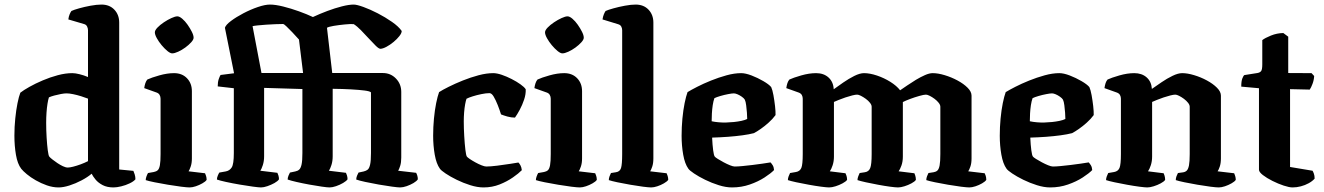

<svg xmlns="http://www.w3.org/2000/svg" viewBox="-20 -820 5793 840"><path d="M236.5 0Q211 0 185.2 -9Q159.5 -18 136.8 -31Q114 -44 97.5 -57.8Q81 -71.5 73 -81.5Q56.5 -103 49.8 -142.5Q43 -182 43 -226.5Q43 -265 46.8 -301.8Q50.5 -338.5 56.5 -368.2Q62.5 -398 69 -414.5Q83 -425.5 108.8 -440Q134.5 -454.5 166.8 -468.2Q199 -482 232.8 -491Q266.5 -500 296.5 -500Q309.5 -500 328.5 -495.2Q347.5 -490.5 365 -483V-688Q365 -696 361 -704.2Q357 -712.5 347 -715L279 -735Q280.5 -748 284.8 -757.8Q289 -767.5 292.5 -772Q303 -777 326 -783.5Q349 -790 376 -795Q403 -800 424 -800Q459 -800 480.2 -777.8Q501.5 -755.5 501.5 -721V-78.5L563.5 -72.5Q566 -67.5 569.2 -57.2Q572.5 -47 572.5 -35.5Q564.5 -26 547.2 -17.8Q530 -9.5 510.5 -4.8Q491 0 476.5 0Q448.5 0 429 -10.2Q409.5 -20.5 398 -34.5Q386.5 -48.5 381 -60Q363.5 -45 337 -31Q310.5 -17 283.8 -8.5Q257 0 236.5 0ZM276.5 -87Q285.5 -87 300.2 -90.8Q315 -94.5 332.8 -101Q350.5 -107.5 365 -115V-388.5Q352.5 -393.5 334.8 -399Q317 -404.5 300 -408Q283 -411.5 271 -411.5Q262 -411.5 247 -408.8Q232 -406 217.2 -402Q202.5 -398 194 -394Q190.5 -383.5 187.8 -366.2Q185 -349 183.5 -327.5Q182 -306 182 -282.5Q182 -250.5 184 -218Q186 -185.5 189 -162.5Q192 -139.5 195.5 -135Q199.5 -130 209.5 -122.2Q219.5 -114.5 231.2 -106.5Q243 -98.5 255.2 -92.8Q267.5 -87 276.5 -87Z M809.5 0Q799 0 772.8 -3.2Q746.5 -6.5 715 -11.8Q683.5 -17 656.5 -22.5Q629.5 -28 617.5 -32Q617.5 -39.5 620.8 -48.2Q624 -57 627.5 -63L653 -67.5Q663.5 -69.5 670 -75.2Q676.5 -81 679.5 -97.2Q682.5 -113.5 682.5 -146V-388Q682.5 -397.5 678.2 -404.8Q674 -412 665.5 -415L611 -434.5Q612.5 -446 615.8 -455.8Q619 -465.5 624.5 -472Q642.5 -480.5 677 -490.2Q711.5 -500 741.5 -500Q776.5 -500 798 -477.8Q819.5 -455.5 819.5 -421V-127Q819.5 -106 814.2 -91Q809 -76 805 -70.5L877 -62Q879 -58 881.5 -50.2Q884 -42.5 884 -33Q879 -25.5 865.2 -17.8Q851.5 -10 836.5 -5Q821.5 0 809.5 0ZM733.2 -586.5Q725 -586.5 712.2 -597Q699.5 -607.5 687 -622.5Q674.5 -637.5 666 -653Q657.5 -668.5 657.5 -678.5Q657.5 -687.5 668.8 -699.3Q680.1 -711.1 696.8 -722.3Q713.5 -733.5 730 -741Q746.5 -748.5 755.8 -748.5Q765.2 -748.5 777.4 -738Q789.7 -727.5 800.8 -711.7Q811.8 -695.9 819.4 -680.7Q827 -665.5 827 -654.9Q827 -646.7 816.5 -635Q805.9 -623.3 790.7 -612.1Q775.5 -601 759.6 -593.8Q743.8 -586.5 733.2 -586.5Z M1122 0Q1112.5 0 1086.5 -3.5Q1060.5 -7 1028.5 -12.5Q996.5 -18 969 -24Q941.5 -30 929 -34.5Q929 -42.5 932.8 -51.5Q936.5 -60.5 939.5 -65L967.5 -70Q984.5 -73 993.8 -87.5Q1003 -102 1003 -150.5V-434L932.5 -442Q932.5 -461 937 -474Q941.5 -487 945 -492L1004 -499.5L964 -698.5Q968 -711.5 990.8 -728.5Q1013.5 -745.5 1045 -762Q1076.5 -778.5 1108 -789.2Q1139.5 -800 1161 -800Q1185 -800 1219 -791.5Q1253 -783 1287.8 -770.5Q1322.5 -758 1349 -745.5Q1379 -759.5 1412.2 -772Q1445.5 -784.5 1476 -792.2Q1506.5 -800 1527.5 -800Q1541 -800 1570 -789.5Q1599 -779 1632.5 -761.8Q1666 -744.5 1695 -724.2Q1724 -704 1737.5 -684.5Q1737.5 -675 1727.2 -662Q1717 -649 1702 -636.5Q1687 -624 1671.2 -615.5Q1655.5 -607 1644.5 -606.5Q1637.5 -606.5 1624.2 -619.5Q1611 -632.5 1594 -651Q1577 -669.5 1559.8 -687.2Q1542.5 -705 1527.5 -714.5Q1513 -715.5 1487.8 -713Q1462.5 -710.5 1440 -706.8Q1417.5 -703 1410.5 -698.5L1433.5 -500.5H1655Q1689 -500.5 1712.2 -476.5Q1735.5 -452.5 1735.5 -418V-130.5Q1735.5 -109 1730.8 -94.2Q1726 -79.5 1722 -73L1800.5 -64Q1803 -60 1805.5 -52.2Q1808 -44.5 1808 -35.5Q1803 -27.5 1789 -19.2Q1775 -11 1759 -5.5Q1743 0 1730.5 0Q1721 0 1695 -3.5Q1669 -7 1637.5 -12.5Q1606 -18 1578.5 -24Q1551 -30 1538.5 -34.5Q1538.5 -42.5 1542 -51.2Q1545.5 -60 1548.5 -65L1571.5 -70Q1582 -72.5 1588.8 -78Q1595.5 -83.5 1599.2 -99.8Q1603 -116 1603 -150.5V-416Q1598 -421 1574.8 -424Q1551.5 -427 1515.5 -429Q1479.5 -431 1435.5 -431.5V-136.5Q1435.5 -115 1430 -98Q1424.5 -81 1419 -73L1493.5 -64Q1495.5 -60.5 1498 -52.5Q1500.5 -44.5 1500.5 -35.5Q1495.5 -28 1481 -19.5Q1466.5 -11 1450.2 -5.5Q1434 0 1422 0Q1412.5 0 1387.8 -3.5Q1363 -7 1333 -12.5Q1303 -18 1277 -24Q1251 -30 1238.5 -34.5Q1238.5 -42.5 1242 -51.2Q1245.5 -60 1248.5 -65L1272 -70Q1282.5 -72 1289.2 -78.2Q1296 -84.5 1299.5 -101Q1303 -117.5 1303 -150.5V-430.5L1135.5 -435.5V-136.5Q1135.5 -115 1129.8 -97.5Q1124 -80 1119 -73L1193.5 -64Q1195.5 -60.5 1198 -52.5Q1200.5 -44.5 1200.5 -35.5Q1195.5 -27.5 1180.8 -19.2Q1166 -11 1149.8 -5.5Q1133.5 0 1122 0ZM1124 -500.5H1306L1288 -647Q1273.5 -663.5 1258.8 -678.8Q1244 -694 1233.2 -704.5Q1222.5 -715 1218 -715Q1205 -715 1185 -714.2Q1165 -713.5 1144 -712Q1123 -710.5 1106.5 -708.8Q1090 -707 1085 -705.5Z M2095.5 0Q2068.5 0 2037.5 -9.8Q2006.5 -19.5 1978 -33.5Q1949.5 -47.5 1929.5 -61Q1909.5 -74.5 1904.5 -82Q1889 -103.5 1882 -143.2Q1875 -183 1875 -226Q1875 -264 1878.5 -301Q1882 -338 1888.2 -368.8Q1894.5 -399.5 1901 -417Q1915.5 -426.5 1943 -440.2Q1970.5 -454 2004.8 -467.8Q2039 -481.5 2073.8 -490.8Q2108.5 -500 2138 -500Q2153.5 -500 2175 -492.8Q2196.5 -485.5 2218.5 -474.2Q2240.5 -463 2257.2 -451Q2274 -439 2280 -429.5Q2281 -408 2273 -384.2Q2265 -360.5 2254 -340Q2243 -319.5 2233 -305.5Q2216.5 -305.5 2199.8 -310.2Q2183 -315 2172 -319.5Q2166 -339 2157.5 -360.5Q2149 -382 2140 -397.2Q2131 -412.5 2121.5 -412.5Q2106 -412.5 2085.8 -408.2Q2065.5 -404 2048 -398.5Q2030.5 -393 2021 -388Q2018 -380 2015 -363.8Q2012 -347.5 2010.5 -328Q2009 -308.5 2009 -289.5Q2009 -259 2011 -224.8Q2013 -190.5 2016 -165.2Q2019 -140 2022.5 -135Q2025 -131.5 2035.2 -124.5Q2045.5 -117.5 2059.5 -109.8Q2073.5 -102 2086.8 -96.8Q2100 -91.5 2107.5 -91.5Q2125.5 -91.5 2155.5 -95.2Q2185.5 -99 2212.2 -103.2Q2239 -107.5 2248 -109Q2252 -105.5 2256.8 -97Q2261.5 -88.5 2263 -75.5Q2249.5 -61.5 2224 -43.8Q2198.5 -26 2165.8 -13Q2133 0 2095.5 0Z M2516.5 0Q2506 0 2479.8 -3.2Q2453.5 -6.5 2422 -11.8Q2390.5 -17 2363.5 -22.5Q2336.5 -28 2324.5 -32Q2324.5 -39.5 2327.8 -48.2Q2331 -57 2334.5 -63L2360 -67.5Q2370.5 -69.5 2377 -75.2Q2383.5 -81 2386.5 -97.2Q2389.5 -113.5 2389.5 -146V-388Q2389.5 -397.5 2385.2 -404.8Q2381 -412 2372.5 -415L2318 -434.5Q2319.5 -446 2322.8 -455.8Q2326 -465.5 2331.5 -472Q2349.5 -480.5 2384 -490.2Q2418.5 -500 2448.5 -500Q2483.5 -500 2505 -477.8Q2526.5 -455.5 2526.5 -421V-127Q2526.5 -106 2521.2 -91Q2516 -76 2512 -70.5L2584 -62Q2586 -58 2588.5 -50.2Q2591 -42.5 2591 -33Q2586 -25.5 2572.2 -17.8Q2558.5 -10 2543.5 -5Q2528.5 0 2516.5 0ZM2440.2 -586.5Q2432 -586.5 2419.2 -597Q2406.5 -607.5 2394 -622.5Q2381.5 -637.5 2373 -653Q2364.5 -668.5 2364.5 -678.5Q2364.5 -687.5 2375.8 -699.3Q2387.1 -711.1 2403.8 -722.3Q2420.5 -733.5 2437 -741Q2453.5 -748.5 2462.8 -748.5Q2472.2 -748.5 2484.4 -738Q2496.7 -727.5 2507.8 -711.7Q2518.8 -695.9 2526.4 -680.7Q2534 -665.5 2534 -654.9Q2534 -646.7 2523.5 -635Q2512.9 -623.3 2497.7 -612.1Q2482.5 -601 2466.6 -593.8Q2450.8 -586.5 2440.2 -586.5Z M2829 0Q2818.5 0 2793.2 -3.2Q2768 -6.5 2737.5 -11.8Q2707 -17 2681.2 -22.5Q2655.5 -28 2643.5 -32Q2643.5 -40 2646.8 -48.8Q2650 -57.5 2653 -63L2675 -66.5Q2692 -69 2697 -84.8Q2702 -100.5 2702 -146V-688Q2702 -696 2698.2 -703.5Q2694.5 -711 2684.5 -714L2616 -735Q2618 -748.5 2622.2 -758.2Q2626.5 -768 2629.5 -772Q2640.5 -777 2663.8 -783.5Q2687 -790 2713.8 -795Q2740.5 -800 2761 -800Q2796 -800 2817.2 -777.8Q2838.5 -755.5 2838.5 -721V-127Q2838.5 -105.5 2833.5 -91Q2828.5 -76.5 2824.5 -70.5L2896.5 -62Q2898.5 -58 2901 -50Q2903.5 -42 2903.5 -33Q2898 -25.5 2884.5 -17.8Q2871 -10 2855.8 -5Q2840.5 0 2829 0Z M3182.5 0Q3155.5 0 3124.5 -9.8Q3093.5 -19.5 3065 -33.5Q3036.5 -47.5 3016.5 -61Q2996.5 -74.5 2991.5 -82Q2976 -103.5 2969 -143.2Q2962 -183 2962 -226Q2962 -264 2965.5 -301Q2969 -338 2975.2 -368.8Q2981.5 -399.5 2988 -417Q3002.5 -426 3029.8 -440Q3057 -454 3090.5 -467.5Q3124 -481 3158.5 -490.5Q3193 -500 3222.5 -500Q3241.5 -500 3268.2 -489.8Q3295 -479.5 3319.5 -465.2Q3344 -451 3354 -439Q3359.5 -427 3363.8 -403.5Q3368 -380 3370.8 -355.8Q3373.5 -331.5 3373 -316.5Q3360.5 -299.5 3343 -283.8Q3325.5 -268 3308.2 -256Q3291 -244 3278.5 -237.5Q3257.5 -232 3228 -228Q3198.5 -224 3164.8 -221.5Q3131 -219 3095.5 -218Q3097 -185.5 3100 -162.8Q3103 -140 3107 -135Q3109.5 -131.5 3120.8 -124.5Q3132 -117.5 3146 -110Q3160 -102.5 3173.5 -97Q3187 -91.5 3194.5 -91.5Q3208 -91.5 3228.5 -93.5Q3249 -95.5 3271.8 -98.2Q3294.5 -101 3315.5 -104Q3336.5 -107 3351 -109.5Q3355.5 -105 3360.5 -97Q3365.5 -89 3366.5 -76Q3352.5 -61.5 3324.8 -43.5Q3297 -25.5 3260.5 -12.8Q3224 0 3182.5 0ZM3157 -284Q3173.5 -284.5 3190.8 -286.2Q3208 -288 3223.5 -291.2Q3239 -294.5 3249 -299.5Q3249 -310.5 3247.8 -327Q3246.5 -343.5 3244.5 -359.5Q3242.5 -375.5 3238.5 -384Q3234.5 -390.5 3225.2 -397Q3216 -403.5 3206.5 -407.5Q3197 -411.5 3190.5 -411.5Q3182.5 -411.5 3165.5 -408.2Q3148.5 -405 3131.5 -400Q3114.5 -395 3105.5 -390.5Q3101 -378 3098.2 -360Q3095.5 -342 3094.5 -323.5Q3093.5 -305 3093.5 -289.5Q3107 -286.5 3124.2 -285Q3141.5 -283.5 3157 -284Z M3607.5 0Q3597.5 0 3572.8 -3.2Q3548 -6.5 3518.8 -11.8Q3489.5 -17 3464.2 -22.5Q3439 -28 3427 -32Q3427 -40 3430.2 -48.5Q3433.5 -57 3436.5 -63L3462.5 -67.5Q3479.5 -70.5 3485.8 -85.2Q3492 -100 3492 -146V-388Q3492 -397 3488 -404.2Q3484 -411.5 3474.5 -415L3420 -434.5Q3422 -447.5 3425 -456.5Q3428 -465.5 3433.5 -472Q3450.5 -480 3485.2 -490Q3520 -500 3550.5 -500Q3584 -500 3605 -480.8Q3626 -461.5 3627.5 -429.5Q3645.5 -442.5 3669.2 -459Q3693 -475.5 3717.5 -487.8Q3742 -500 3760 -500Q3785.5 -500 3816.8 -489.5Q3848 -479 3875.5 -461.8Q3903 -444.5 3918 -425Q3930.5 -433.5 3948.8 -446Q3967 -458.5 3987.2 -470.8Q4007.5 -483 4026.8 -491.5Q4046 -500 4060.5 -500Q4083.5 -500 4112.8 -491.2Q4142 -482.5 4169 -468Q4196 -453.5 4213.2 -436.2Q4230.5 -419 4230.5 -401.5V-127Q4230.5 -105 4225.2 -90.5Q4220 -76 4216 -70.5L4288 -62Q4290 -58.5 4292.5 -50.8Q4295 -43 4295 -33Q4290 -25.5 4276.5 -17.8Q4263 -10 4247.8 -5Q4232.5 0 4221 0Q4210.5 0 4184.5 -3.2Q4158.5 -6.5 4127.8 -11.8Q4097 -17 4070.8 -22.5Q4044.5 -28 4032.5 -32Q4032.5 -40.5 4035.8 -49Q4039 -57.5 4042 -63L4064.5 -66.5Q4074.5 -68 4081 -73.8Q4087.5 -79.5 4090.8 -96.2Q4094 -113 4094 -146V-353Q4094 -361 4086.8 -370.2Q4079.5 -379.5 4068.8 -387.5Q4058 -395.5 4047.5 -400.8Q4037 -406 4031 -406Q4022 -406 4001.8 -400.2Q3981.5 -394.5 3961.5 -387Q3941.5 -379.5 3930 -373.5V-135Q3930 -113 3923.8 -95.8Q3917.5 -78.5 3911.5 -70.5L3980.5 -62Q3982 -59.5 3984.5 -51Q3987 -42.5 3987 -33Q3982 -25.5 3967.5 -17.8Q3953 -10 3936.8 -5Q3920.5 0 3909 0Q3898.5 0 3874.2 -3.2Q3850 -6.5 3821.5 -11.8Q3793 -17 3768.2 -22.5Q3743.5 -28 3731.5 -32Q3731.5 -40 3735 -49Q3738.5 -58 3741 -63L3764 -66.5Q3781 -69 3787.2 -84.8Q3793.5 -100.5 3793.5 -146V-353Q3793.5 -361 3786.2 -370.2Q3779 -379.5 3768 -387.5Q3757 -395.5 3746.5 -400.8Q3736 -406 3730 -406Q3722.5 -406 3708.5 -402.5Q3694.5 -399 3679 -393.8Q3663.5 -388.5 3649.8 -383Q3636 -377.5 3628.5 -374V-135Q3628.5 -114.5 3622.8 -97Q3617 -79.5 3610.5 -70.5L3679 -62Q3681 -58.5 3683.5 -50.5Q3686 -42.5 3686 -33Q3680.5 -25.5 3666 -17.8Q3651.5 -10 3635.5 -5Q3619.5 0 3607.5 0Z M4574.5 0Q4547.5 0 4516.5 -9.8Q4485.5 -19.5 4457 -33.5Q4428.5 -47.5 4408.5 -61Q4388.5 -74.5 4383.5 -82Q4368 -103.5 4361 -143.2Q4354 -183 4354 -226Q4354 -264 4357.5 -301Q4361 -338 4367.2 -368.8Q4373.5 -399.5 4380 -417Q4394.5 -426 4421.8 -440Q4449 -454 4482.5 -467.5Q4516 -481 4550.5 -490.5Q4585 -500 4614.5 -500Q4633.5 -500 4660.2 -489.8Q4687 -479.5 4711.5 -465.2Q4736 -451 4746 -439Q4751.5 -427 4755.8 -403.5Q4760 -380 4762.8 -355.8Q4765.5 -331.5 4765 -316.5Q4752.5 -299.5 4735 -283.8Q4717.5 -268 4700.2 -256Q4683 -244 4670.5 -237.5Q4649.5 -232 4620 -228Q4590.5 -224 4556.8 -221.5Q4523 -219 4487.5 -218Q4489 -185.5 4492 -162.8Q4495 -140 4499 -135Q4501.5 -131.5 4512.8 -124.5Q4524 -117.5 4538 -110Q4552 -102.5 4565.5 -97Q4579 -91.5 4586.5 -91.5Q4600 -91.5 4620.5 -93.5Q4641 -95.5 4663.8 -98.2Q4686.5 -101 4707.5 -104Q4728.5 -107 4743 -109.5Q4747.5 -105 4752.5 -97Q4757.5 -89 4758.5 -76Q4744.5 -61.5 4716.8 -43.5Q4689 -25.5 4652.5 -12.8Q4616 0 4574.5 0ZM4549 -284Q4565.5 -284.5 4582.8 -286.2Q4600 -288 4615.5 -291.2Q4631 -294.5 4641 -299.5Q4641 -310.5 4639.8 -327Q4638.5 -343.5 4636.5 -359.5Q4634.5 -375.5 4630.5 -384Q4626.5 -390.5 4617.2 -397Q4608 -403.5 4598.5 -407.5Q4589 -411.5 4582.5 -411.5Q4574.5 -411.5 4557.5 -408.2Q4540.5 -405 4523.5 -400Q4506.5 -395 4497.5 -390.5Q4493 -378 4490.2 -360Q4487.5 -342 4486.5 -323.5Q4485.5 -305 4485.5 -289.5Q4499 -286.5 4516.2 -285Q4533.5 -283.5 4549 -284Z M4999.5 0Q4989.5 0 4964.8 -3.2Q4940 -6.5 4910.8 -11.8Q4881.5 -17 4856.2 -22.5Q4831 -28 4819 -32Q4819 -40 4822.2 -48.5Q4825.5 -57 4828.5 -63L4854.5 -67.5Q4871.5 -70.5 4877.8 -85.2Q4884 -100 4884 -146V-388Q4884 -397 4880 -404.2Q4876 -411.5 4866.5 -415L4812 -434.5Q4814 -447.5 4817 -456.5Q4820 -465.5 4825.5 -472Q4842.5 -480 4877.2 -490Q4912 -500 4942.5 -500Q4975.5 -500 4996.5 -481.5Q5017.5 -463 5019.5 -431Q5038 -444 5061.8 -460.2Q5085.5 -476.5 5109.8 -488.2Q5134 -500 5152 -500Q5175 -500 5204.2 -491.2Q5233.5 -482.5 5260.2 -468Q5287 -453.5 5304.2 -436.2Q5321.5 -419 5321.5 -401.5V-127Q5321.5 -106 5316.5 -91.2Q5311.5 -76.5 5307 -70.5L5379.5 -62Q5381.5 -58 5384 -49.8Q5386.5 -41.5 5386.5 -33Q5381.5 -25.5 5367.8 -17.8Q5354 -10 5339 -5Q5324 0 5312 0Q5301.5 0 5275.8 -3.2Q5250 -6.5 5219.2 -11.8Q5188.5 -17 5162.2 -22.5Q5136 -28 5124 -32Q5124 -40.5 5127.2 -49Q5130.5 -57.5 5133.5 -63L5155.5 -66Q5166 -67.5 5172.2 -73.8Q5178.5 -80 5181.8 -96.5Q5185 -113 5185 -146V-353Q5185 -361 5177.8 -370.2Q5170.5 -379.5 5159.8 -387.5Q5149 -395.5 5138.5 -400.8Q5128 -406 5122 -406Q5114.5 -406 5100.5 -402.5Q5086.5 -399 5071 -393.8Q5055.5 -388.5 5041.8 -383Q5028 -377.5 5020.5 -374V-135Q5020.5 -114.5 5014.8 -97Q5009 -79.5 5002.5 -70.5L5071 -62Q5072.5 -59.5 5075 -51Q5077.5 -42.5 5077.5 -33Q5072.5 -25.5 5058 -17.8Q5043.5 -10 5027.2 -5Q5011 0 4999.5 0Z M5635 0Q5620.5 0 5596.2 -8Q5572 -16 5547 -28.5Q5522 -41 5505 -54.2Q5488 -67.5 5488 -77.5V-434L5410.5 -441Q5410.5 -464.5 5415.2 -476.8Q5420 -489 5424 -491.5L5481 -500.5Q5492.5 -502.5 5497.5 -509.2Q5502.5 -516 5502.5 -538V-644.5Q5514.5 -654 5540.5 -664.5Q5566.5 -675 5594.5 -675.5L5616 -659.5V-500.5L5718 -500L5729.5 -487.5Q5728.5 -469.5 5722.2 -453Q5716 -436.5 5710 -428L5624 -430V-89.5L5722.5 -73Q5725 -69 5728.2 -60.2Q5731.5 -51.5 5731.5 -38.5Q5722 -27.5 5705.8 -18.5Q5689.5 -9.5 5671.2 -4.8Q5653 0 5635 0Z"/></svg>

Font: Texturina Medium
Style: Regular
Weight: 500
Designer: Guillermo Torres Carreño
Foundry: Omnibus-Type
Version: Version 1.003